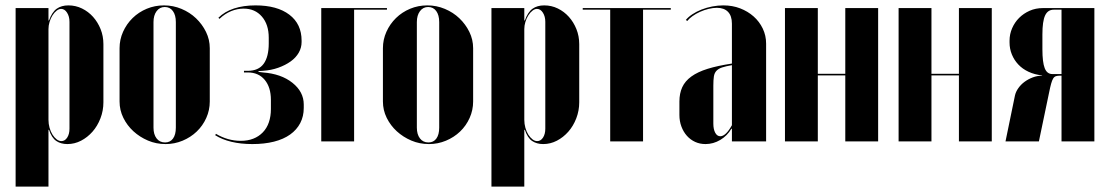

<svg xmlns="http://www.w3.org/2000/svg" viewBox="-20 -525 4114 713"><path d="M160 -479V-495H38V168H160V-13V-43H162Q172 -13 189 -1.5Q206 10 230 10Q257 10 281 -2.5Q305 -15 323.5 -36Q342 -57 353 -85.5Q364 -114 364 -145V-361Q364 -391 353.5 -417Q343 -443 325.5 -462.5Q308 -482 284.5 -493.5Q261 -505 234 -505Q208 -505 190.5 -492.5Q173 -480 162 -449H160ZM160 -80V-417Q160 -430 164 -443.5Q168 -457 175 -468Q182 -479 190.5 -485.5Q199 -492 207 -492Q220 -492 229 -478Q238 -464 238 -444V-47Q238 -27 229.5 -14Q221 -1 208 -1Q199 -1 190.5 -7.5Q182 -14 175 -25Q168 -36 164 -50.5Q160 -65 160 -80Z M589 -505Q623 -505 654 -492Q685 -479 708 -457Q731 -435 745 -406.5Q759 -378 759 -346V-148Q759 -116 746 -87Q733 -58 710.5 -36.5Q688 -15 658 -2.5Q628 10 595 10Q560 10 529.5 -3Q499 -16 475.5 -37.5Q452 -59 438 -87.5Q424 -116 424 -148V-346Q424 -378 437 -407Q450 -436 472.5 -458Q495 -480 525 -492.5Q555 -505 589 -505ZM592 -499Q573 -499 561.5 -483.5Q550 -468 550 -443V-51Q550 -26 561.5 -11Q573 4 593 4Q612 4 622.5 -10.5Q633 -25 633 -51V-443Q633 -469 622 -484Q611 -499 592 -499Z M917 10Q962 10 997.5 1Q1033 -8 1057.5 -25.5Q1082 -43 1095 -68Q1108 -93 1108 -124V-137Q1108 -184 1066 -217.5Q1024 -251 956 -256L940 -258V-261L956 -262Q987 -264 1013.5 -273.5Q1040 -283 1059.5 -297Q1079 -311 1089.5 -329.5Q1100 -348 1100 -369V-374Q1100 -436 1054.5 -470.5Q1009 -505 929 -505Q884 -505 849 -493.5Q814 -482 791 -459L795 -455Q815 -474 838 -483.5Q861 -493 885 -493Q927 -493 952.5 -463.5Q978 -434 978 -385V-364Q978 -314 959 -288Q940 -262 900 -262H886V-256H900Q940 -256 963 -228.5Q986 -201 986 -154V-120Q986 -93 978.5 -71Q971 -49 956 -33.5Q941 -18 920.5 -10Q900 -2 874 -2Q850 -2 827 -8.5Q804 -15 782 -28L779 -23Q804 -7 839 1.5Q874 10 917 10Z M1173 0H1295V-489H1417V-495H1173Z M1567 -505Q1601 -505 1632 -492Q1663 -479 1686 -457Q1709 -435 1723 -406.5Q1737 -378 1737 -346V-148Q1737 -116 1724 -87Q1711 -58 1688.5 -36.5Q1666 -15 1636 -2.5Q1606 10 1573 10Q1538 10 1507.5 -3Q1477 -16 1453.5 -37.5Q1430 -59 1416 -87.5Q1402 -116 1402 -148V-346Q1402 -378 1415 -407Q1428 -436 1450.5 -458Q1473 -480 1503 -492.5Q1533 -505 1567 -505ZM1570 -499Q1551 -499 1539.5 -483.5Q1528 -468 1528 -443V-51Q1528 -26 1539.5 -11Q1551 4 1571 4Q1590 4 1600.5 -10.5Q1611 -25 1611 -51V-443Q1611 -469 1600 -484Q1589 -499 1570 -499Z M1927 -479V-495H1805V168H1927V-13V-43H1929Q1939 -13 1956 -1.5Q1973 10 1997 10Q2024 10 2048 -2.5Q2072 -15 2090.5 -36Q2109 -57 2120 -85.5Q2131 -114 2131 -145V-361Q2131 -391 2120.5 -417Q2110 -443 2092.5 -462.5Q2075 -482 2051.5 -493.5Q2028 -505 2001 -505Q1975 -505 1957.5 -492.5Q1940 -480 1929 -449H1927ZM1927 -80V-417Q1927 -430 1931 -443.5Q1935 -457 1942 -468Q1949 -479 1957.5 -485.5Q1966 -492 1974 -492Q1987 -492 1996 -478Q2005 -464 2005 -444V-47Q2005 -27 1996.5 -14Q1988 -1 1975 -1Q1966 -1 1957.5 -7.5Q1949 -14 1942 -25Q1935 -36 1931 -50.5Q1927 -65 1927 -80Z M2471 -495H2144V-489H2246V0H2368V-489H2471Z M2503 -98Q2503 -75 2510.5 -55Q2518 -35 2531 -20.5Q2544 -6 2561.5 2Q2579 10 2600 10Q2629 10 2655 -5.5Q2681 -21 2696 -47H2698V-27V0H2825V-363Q2825 -393 2812.5 -419Q2800 -445 2778.5 -464Q2757 -483 2728.5 -494Q2700 -505 2666 -505Q2646 -505 2625 -501Q2604 -497 2585 -489.5Q2566 -482 2551 -472Q2536 -462 2527 -451L2532 -447Q2539 -456 2551.5 -465Q2564 -474 2579.5 -481Q2595 -488 2611.5 -492Q2628 -496 2642 -496Q2669 -496 2683.5 -481Q2698 -466 2698 -437V-289Q2645 -281 2608 -269.5Q2571 -258 2547.5 -241Q2524 -224 2513.5 -201Q2503 -178 2503 -148ZM2655 -19Q2643 -19 2636 -32Q2629 -45 2629 -66V-207Q2629 -228 2631 -241Q2633 -254 2640.5 -262Q2648 -270 2661.5 -274.5Q2675 -279 2698 -283V-60Q2687 -40 2676 -29.5Q2665 -19 2655 -19Z M2895 -495V0H3017V-245H3119V0H3241V-495H3119V-251H3017V-495Z M3317 -495V0H3439V-245H3541V0H3663V-495H3541V-251H3439V-495Z M4044 -495H3853Q3826 -495 3803.5 -485Q3781 -475 3764.5 -458.5Q3748 -442 3738.5 -420Q3729 -398 3729 -374V-367Q3729 -344 3737.5 -323Q3746 -302 3761.5 -285.5Q3777 -269 3799.5 -258.5Q3822 -248 3850 -245V-244Q3832 -244 3815 -237.5Q3798 -231 3784.5 -221Q3771 -211 3761.5 -197.5Q3752 -184 3749 -170L3714 0H3838L3876 -182Q3880 -202 3883.5 -214.5Q3887 -227 3891 -233.5Q3895 -240 3901 -242Q3907 -244 3915 -244H3922V0H4044ZM3851 -342V-397Q3851 -446 3861 -467.5Q3871 -489 3893 -489H3922V-250H3888Q3868 -250 3859.5 -272Q3851 -294 3851 -342Z"/></svg>

Font: Moniqa Black
Style: Regular
Weight: 900
Designer: Rajesh Rajput
Foundry: Rajesh Rajput
Version: Version 1.000